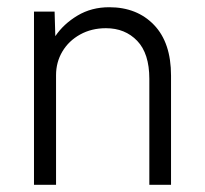

<svg xmlns="http://www.w3.org/2000/svg" viewBox="-20 -511 568 531"><path d="M74 0V-479H131L133 -411Q156 -445 194.5 -468Q233 -491 282 -491Q359 -491 406 -442Q453 -393 453 -302V0H393V-293Q393 -363 359.5 -398Q326 -433 273 -433Q233 -433 201.5 -415.5Q170 -398 152.5 -368.5Q135 -339 135 -303V0Z"/></svg>

Font: Zen Kaku Gothic Antique
Style: Regular
Weight: 400
Designer: Yoshimichi Ohira
Foundry: Positype
Version: Version 1.001